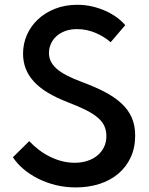

<svg xmlns="http://www.w3.org/2000/svg" viewBox="-20 -784 636 818"><path d="M35 -114.1 104.5 -182.7Q124.1 -161.8 146.8 -144.8Q169.5 -127.7 194.3 -115.7Q219.1 -103.6 245.5 -97Q271.8 -90.5 298.2 -90.5Q326.4 -90.5 350.9 -98.2Q375.5 -105.9 393.6 -120.5Q411.8 -135 422.5 -156.1Q433.2 -177.3 433.2 -204.1Q433.2 -227.3 425 -246.1Q416.8 -265 397.7 -281.8Q378.6 -298.6 347.3 -314.5Q315.9 -330.5 269.5 -348.2Q220 -367.3 183.9 -389.1Q147.7 -410.9 124.3 -436.6Q100.9 -462.3 89.5 -491.8Q78.2 -521.4 78.2 -555.5Q78.2 -597.7 94.8 -635.5Q111.4 -673.2 141.8 -701.6Q172.3 -730 214.8 -746.8Q257.3 -763.6 309.5 -763.6Q342.7 -763.6 373.4 -756.4Q404.1 -749.1 430.7 -737Q457.3 -725 478.4 -709.3Q499.5 -693.6 513.6 -676.8L451.4 -604.1Q438.2 -615.9 422 -625.9Q405.9 -635.9 387.7 -643.6Q369.5 -651.4 349.5 -655.7Q329.5 -660 308.2 -660Q279.5 -660 257.3 -651.6Q235 -643.2 219.8 -629.1Q204.5 -615 196.6 -596.6Q188.6 -578.2 188.6 -557.7Q188.6 -539.1 196.4 -523Q204.1 -506.8 220.7 -491.8Q237.3 -476.8 263.9 -463Q290.5 -449.1 328.2 -435Q383.6 -414.5 425.9 -392.5Q468.2 -370.5 497.3 -343.6Q526.4 -316.8 541.1 -283.4Q555.9 -250 555.9 -206.8Q555.9 -154.1 536.6 -113Q517.3 -71.8 483.4 -43.4Q449.5 -15 403.2 -0.2Q356.8 14.5 302.7 14.5Q259.1 14.5 218.6 4.8Q178.2 -5 143.2 -22.5Q108.2 -40 80.5 -63.4Q52.7 -86.8 35 -114.1Z"/></svg>

Font: Spartan MB SemBd
Style: Regular
Weight: 600
Designer: Matt Bailey, Mirko Velimirovic
Foundry: Matt Bailey
Version: Version 1.005